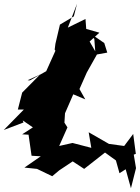

<svg xmlns="http://www.w3.org/2000/svg" viewBox="-27 -891 744 1022"><path d="M94 -250 148 -213 91 -176 125 -174 141 -62 190 -59 103 1 170 8 251 47 288 16 360 -32 421 8 532 -79 590 -37 609 31 642 10 670 111 697 4 685 -68 696 -72 682 -178 634 -114 553 -125 445 -187 459 -104 359 -130 288 -114 332 -213 316 -238 319 -288 363 -389 427 -362 396 -417 435 -505 489 -601 544 -611 528 -662 445 -719 475 -684 480 -618 450 -670 502 -717 432 -737 428 -790 334 -744 383 -871 366 -804 292 -760 268 -658 264 -627 268 -621 219 -512 132 -463 120 -464 186 -494 91 -398 68 -308H100L-7 -199L98 -239Z"/></svg>

Font: Hussar Lance
Style: ExBdObl
Weight: 700
Foundry: Cannot Into Space Fonts, PlusOne Fonts
Version: Version 2.270